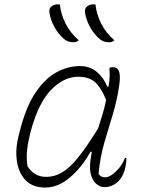

<svg xmlns="http://www.w3.org/2000/svg" viewBox="-20 -833 640 863"><path d="M249 -813Q254 -768 275 -726.5Q296 -685 334 -652Q325 -643 309 -643Q287 -643 270 -656Q244 -677 225.5 -710Q207 -743 202 -777Q199 -798 217 -808Q229 -815 249 -813ZM409 -813Q414 -768 435 -726.5Q456 -685 494 -652Q485 -643 469 -643Q447 -643 430 -656Q404 -677 385.5 -710Q367 -743 362 -777Q359 -798 377 -808Q389 -815 409 -813ZM339 -536Q384 -536 415 -510Q446 -484 462 -444H468Q473 -474 473 -494Q473 -514 472 -528Q478 -531 487 -531Q508 -531 515 -512Q522 -493 516 -451Q506 -381 486.5 -317.5Q467 -254 448.5 -190Q430 -126 423 -52Q432 -36 452 -36Q474 -36 501 -62Q528 -88 542 -123H548Q548 -111 546.5 -98.5Q545 -86 540 -67Q531 -37 512 -18Q486 8 448 8Q431 8 414.5 -5Q398 -18 389.5 -45Q381 -72 387 -115Q389 -132 393 -151H387Q347 -80 294 -35Q241 10 183 10Q127 10 95.5 -22.5Q64 -55 56 -108.5Q48 -162 64 -224L68 -240Q96 -352 139.5 -416.5Q183 -481 234.5 -508.5Q286 -536 339 -536ZM104 -85Q118 -63 138.5 -50.5Q159 -38 189 -38Q225 -38 259 -58Q293 -78 331.5 -125.5Q370 -173 421 -256Q431 -286 440.5 -317.5Q450 -349 457 -384Q436 -436 409 -462Q382 -488 331 -488Q267 -488 210 -429.5Q153 -371 119 -246L115 -231Q105 -191 101.5 -155.5Q98 -120 104 -85Z"/></svg>

Font: Recursive Mn Csl St Lt
Style: Italic
Weight: 300
Italic angle: -15°
Monospace: yes
Version: Version 1.079;hotconv 1.0.112;makeotfexe 2.5.65598; ttfautoh